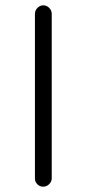

<svg xmlns="http://www.w3.org/2000/svg" viewBox="-20 -709 325 720"><path d="M174 -40Q174 -28 164.5 -18.5Q155 -9 142 -9Q129 -9 120 -18Q111 -27 111 -40V-657Q111 -670 120.5 -679.5Q130 -689 142.5 -689Q155 -689 164.5 -679.5Q174 -670 174 -657Z"/></svg>

Font: Kurewa Gothic CJK TC Regular
Style: Regular
Weight: 400
Designer: Max Yao
Foundry: Max-Everyday
Version: Version 1.071; ttfautohint (v1.8.3)